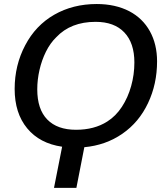

<svg xmlns="http://www.w3.org/2000/svg" viewBox="-20 -718 818 946"><path d="M246.1 207.5 286.1 4.9Q175.3 -11.2 113.8 -85.9Q52.2 -160.6 52.2 -279.8Q52.2 -396.5 104 -494.6Q155.3 -592.8 247.3 -645.5Q339.4 -698.2 456.5 -698.2Q548.3 -698.2 617.2 -662.6Q683.1 -627.9 718.5 -564Q753.9 -500 753.9 -415.5Q753.9 -304.2 709.5 -210.4Q665 -115.7 583 -59.1Q501 -2.4 395.5 7.3L356.4 207.5ZM451.2 -610.4Q328.6 -610.4 257.3 -534.7Q227.5 -505.9 206.5 -463.6Q185.5 -421.4 174.6 -373.3Q163.6 -325.2 163.6 -277.8Q163.6 -179.7 212.9 -129.2Q262.2 -78.6 354.5 -78.6Q444.8 -78.6 508.3 -119.1Q550.8 -146 580.6 -191.7Q610.4 -237.3 626.2 -293.9Q642.1 -350.6 642.1 -410.2Q642.1 -506.3 592.5 -558.3Q543 -610.4 451.2 -610.4Z"/></svg>

Font: Arimo Medium
Style: Italic
Weight: 500
Italic angle: -12°
Designer: Steve Matteson
Foundry: Monotype Imaging Inc.
Version: Version 1.33